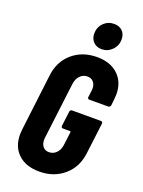

<svg xmlns="http://www.w3.org/2000/svg" viewBox="-170 -993 805 1079"><g transform="rotate(20 233.0 -454.0)"><path d="M34 -152Q34 -161 36 -181L77 -519Q87 -605 146.5 -656.5Q206 -708 294 -708Q373 -708 419.5 -664.5Q466 -621 466 -547Q466 -538 464 -518L460 -480Q459 -475 455 -471.5Q451 -468 446 -468H333Q328 -468 325 -471.5Q322 -475 323 -480L328 -520Q329 -524 329 -532Q329 -557 315.5 -572Q302 -587 279 -587Q254 -587 236 -568.5Q218 -550 214 -520L172 -180Q169 -150 182 -131.5Q195 -113 220 -113Q246 -113 264 -131.5Q282 -150 286 -180L296 -260Q296 -265 292 -265H249Q244 -265 241 -268.5Q238 -272 239 -277L250 -366Q250 -371 254 -374.5Q258 -378 263 -378H435Q446 -378 446 -366L423 -181Q413 -95 353 -43.5Q293 8 206 8Q126 8 80 -35Q34 -78 34 -152ZM232 -827Q232 -865 257.5 -890.5Q283 -916 320 -916Q351 -916 369.5 -897.5Q388 -879 388 -848Q388 -810 362 -784Q336 -758 300 -758Q270 -758 251 -777.5Q232 -797 232 -827Z"/></g></svg>

Font: Barlow Condensed
Style: Bold Italic
Weight: 700
Width: 3
Italic angle: -7°
Designer: Jeremy Tribby
Foundry: Tribby Type
Version: Version 1.408